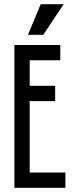

<svg xmlns="http://www.w3.org/2000/svg" viewBox="-20 -899 382 919"><path d="M268.6 -683.6V-610.4H122.1V-488.3H244.1V-415H122.1V-73.2H293V0H48.8V-683.6ZM113.8 -732.4 174.8 -878.9H284.7L187 -732.4Z"/></svg>

Font: Saniretro
Style: Regular
Weight: 400
Designer: Jayvee D. Enaguas (Grand Chaos)
Version: Version 1.0 - 6/10/2013